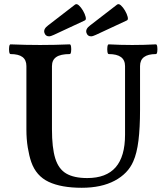

<svg xmlns="http://www.w3.org/2000/svg" viewBox="-20 -876 770 909"><path d="M367 13Q270 13 210.5 -15Q151 -43 128 -109Q118 -138 111.5 -177.5Q105 -217 105 -263V-563Q105 -592 86.5 -606Q68 -620 30 -620Q25 -620 23.5 -631.5Q22 -643 23.5 -654.5Q25 -666 30 -666Q101 -663 170 -663Q240 -663 310 -666Q315 -666 316.5 -654.5Q318 -643 316.5 -631.5Q315 -620 310 -620Q267 -620 246.5 -606Q226 -592 226 -563V-264Q226 -177 241.5 -126.5Q257 -76 293.5 -54.5Q330 -33 393 -33Q483 -33 527.5 -84Q572 -135 572 -238V-563Q572 -620 495 -620Q490 -620 488.5 -631.5Q487 -643 488.5 -654.5Q490 -666 495 -666Q551 -663 606 -663Q663 -663 718 -666Q723 -666 724.5 -654.5Q726 -643 724.5 -631.5Q723 -620 718 -620Q643 -620 643 -563V-356Q643 -271 635.5 -210.5Q628 -150 611 -112Q586 -54 523 -20.5Q460 13 367 13ZM212 -704Q195 -704 190 -721.5Q185 -739 208 -756L335 -854Q343 -860 353.5 -850.5Q364 -841 373 -825.5Q382 -810 385.5 -796Q389 -782 381 -779L235 -711Q228 -708 222.5 -706Q217 -704 212 -704ZM411 -704Q394 -704 389 -721.5Q384 -739 407 -756L534 -854Q542 -860 552.5 -850.5Q563 -841 572 -825.5Q581 -810 584.5 -796Q588 -782 580 -779L434 -711Q427 -708 421.5 -706Q416 -704 411 -704Z"/></svg>

Font: Junicode VF
Style: Regular
Weight: 400
Designer: Peter S. Baker
Version: Version 2.213